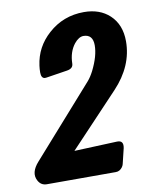

<svg xmlns="http://www.w3.org/2000/svg" viewBox="-78 -733 634 792"><g transform="rotate(-10 239.0 -336.5)"><path d="M54.2 0Q29.3 0 17.6 -22.9Q-0.5 -57.1 36.1 -98.1L293.5 -388.7Q307.1 -404.3 318.8 -427.2Q348.1 -485.8 348.1 -530.3Q348.1 -575.7 309.1 -576.2Q289.1 -576.2 270 -552.7Q244.6 -520.5 243.7 -471.7Q243.2 -451.2 217.3 -447.3L129.4 -433.6Q126 -433.1 122.1 -433.1Q106.9 -434.6 106.9 -459Q106.9 -472.7 108.9 -487.3Q119.1 -564 177.7 -616.2Q240.7 -672.9 327.6 -672.9Q393.6 -672.9 434.6 -634.8Q478 -594.2 478 -524.4Q478 -420.9 396 -334L189.9 -115.7L369.6 -123Q398.4 -124 392.1 -91.8L376.5 -27.3Q375 -21.5 371.1 -15.6Q359.9 0 343.3 0Z"/></g></svg>

Font: Allan
Style: Bold
Weight: 500
Italic angle: -14.3°
Version: Version 1.002